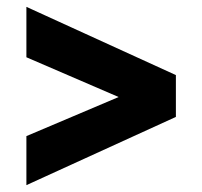

<svg xmlns="http://www.w3.org/2000/svg" viewBox="-20 -640 590 560"><path d="M57 -243 326 -357 57 -473V-620L493 -421V-299L57 -100Z"/></svg>

Font: Golos UI VF
Style: Regular
Weight: 400
Designer: A.Korolkova, Vitaly Kuzmin
Foundry: ParaType Ltd
Version: Version 2.000